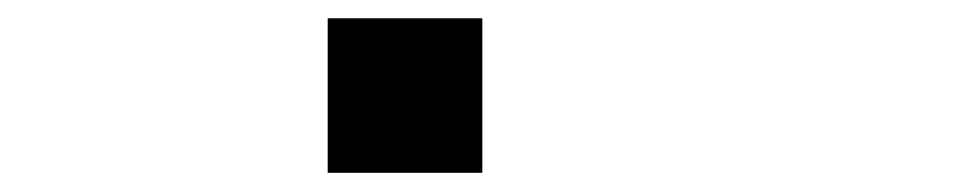

<svg xmlns="http://www.w3.org/2000/svg" viewBox="-20 -603 1040 207"><path d="M333.3 -416.7V-583.3H500V-416.7Z"/></svg>

Font: Galmuri11 Regular
Style: Regular
Weight: 400
Designer: Minseo Lee (Quiple)
Version: Version 2.356;hotconv 1.1.0;makeotfexe 2.6.0 DEVELOPMENT